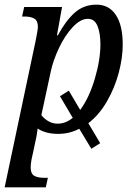

<svg xmlns="http://www.w3.org/2000/svg" viewBox="-31 -566 579 826"><path d="M349 -36 400 50 362 74 310 -12Q268 10 219 10Q166 10 131 -13Q130 -9 128.5 4.5Q127 18 123 35L110 96Q101 132 101 155Q101 181 116 190Q131 199 160 199H175L166 240H-11L123 -394Q132 -438 132 -451Q132 -477 116.5 -486Q101 -495 73 -495H64L73 -536H236L214 -414H218Q251 -476 290 -511Q329 -546 384 -546Q438 -546 467.5 -501.5Q497 -457 497 -374Q497 -318 480 -253.5Q463 -189 429.5 -130.5Q396 -72 349 -36ZM282 -59 227 -152 265 -176 314 -93Q353 -146 377 -227.5Q401 -309 401 -375Q401 -423 388.5 -454Q376 -485 347 -485Q315 -485 281.5 -449Q248 -413 223 -360Q198 -307 188 -261L147 -71Q157 -57 175.5 -45.5Q194 -34 217 -34Q251 -34 282 -59Z"/></svg>

Font: Noto Serif Narrow
Style: Italic
Weight: 400
Width: 4
Italic angle: -12°
Designer: Monotype Design Team
Foundry: Monotype Imaging Inc.
Version: Version 1.001